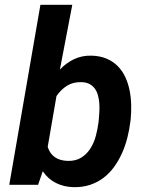

<svg xmlns="http://www.w3.org/2000/svg" viewBox="-20 -770 627 800"><path d="M522.9 -261.7Q519 -229 510.5 -195.6Q502 -162.1 488.3 -131.6Q474.6 -101.1 455.6 -74.7Q436.5 -48.3 411.6 -29.3Q386.7 -10.3 355.2 0.2Q323.7 10.7 285.6 9.8Q246.1 8.8 213.1 -7.6Q180.2 -23.9 158.2 -56.6L138.7 0H18.6L148.4 -750H281.2L229.5 -480Q256.3 -508.3 289.1 -523.7Q321.8 -539.1 361.3 -538.1Q397.5 -537.1 424.6 -525.4Q451.7 -513.7 470.9 -494.1Q490.2 -474.6 502.2 -448.5Q514.2 -422.4 520 -393.1Q525.9 -363.8 526.6 -332.8Q527.3 -301.8 524.4 -272ZM391.6 -272Q393.1 -287.1 394 -304.4Q395 -321.8 393.8 -338.9Q392.6 -356 388.4 -371.8Q384.3 -387.7 375.7 -399.9Q367.2 -412.1 353.5 -419.7Q339.8 -427.2 319.3 -427.7Q284.7 -428.7 259.3 -412.8Q233.9 -397 215.3 -369.6L178.7 -157.7Q188.5 -128.4 209.5 -114.5Q230.5 -100.6 261.2 -99.6Q295.4 -98.6 318.6 -113.3Q341.8 -127.9 356.7 -151.4Q371.6 -174.8 379.4 -204.1Q387.2 -233.4 390.6 -261.7Z"/></svg>

Font: Roboto Mono
Style: Bold Italic
Weight: 700
Designer: Google
Version: Version 2.000985; 2015; ttfautohint (v1.3)